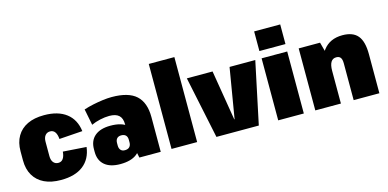

<svg xmlns="http://www.w3.org/2000/svg" viewBox="-73 -1189 3262 1615"><g transform="rotate(-15 1557.5 -381.5)"><path d="M297 12Q212 12 152.5 -16.5Q93 -45 61 -99.5Q29 -154 29 -231V-309Q29 -386 61 -440.5Q93 -495 152.5 -523.5Q212 -552 297 -552Q419 -552 490.5 -497Q562 -442 575 -339L372 -325Q369 -365 354 -386Q339 -407 312 -407Q285 -407 269 -387.5Q253 -368 253 -332V-208Q253 -172 269 -152.5Q285 -133 312 -133Q339 -133 354 -154.5Q369 -176 372 -215L575 -201Q562 -98 491 -43Q420 12 297 12Z M937 -208V-303Q937 -354 910 -379Q883 -404 826 -404Q789 -404 746 -394.5Q703 -385 669 -369L641 -510Q681 -523 724 -532Q767 -541 809 -546.5Q851 -552 887 -552Q1033 -552 1100 -490.5Q1167 -429 1167 -303V0H981ZM813 12Q725 12 677.5 -28.5Q630 -69 630 -143V-166Q630 -241 678 -281.5Q726 -322 814 -322Q908 -322 958.5 -282Q1009 -242 1009 -167V-144Q1009 -69 958.5 -28.5Q908 12 813 12ZM880 -91Q907 -91 920.5 -105.5Q934 -120 934 -145V-167Q934 -193 920.5 -206.5Q907 -220 881 -220Q857 -220 844 -206Q831 -192 831 -166V-144Q831 -120 843.5 -105.5Q856 -91 880 -91Z M1484 -740V0H1261V-740Z M1539 -540H1763L1835 -104H1838L1911 -540H2135L2021 0H1652Z M2413 -540V0H2190V-540ZM2415 -775V-604H2188V-775Z M2847 -320Q2847 -354 2835.5 -370Q2824 -386 2798 -386Q2767 -386 2751.5 -360.5Q2736 -335 2736 -285L2669 -210V-250Q2669 -398 2727.5 -475Q2786 -552 2896 -552Q2987 -552 3029 -501.5Q3071 -451 3071 -341V0H2847ZM2513 -540H2699L2736 -403V0H2513Z"/></g></svg>

Font: Pathway Extreme Condensed Black
Style: Regular
Weight: 900
Width: 3
Version: Version 1.001;gftools[0.9.26]